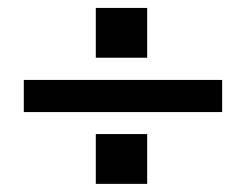

<svg xmlns="http://www.w3.org/2000/svg" viewBox="-20 -603 620 484"><path d="M540 -401.5V-320.5H40V-401.5ZM221.5 -265H351V-139.5H221.5ZM221.5 -583H351V-457.5H221.5Z"/></svg>

Font: Hepta Slab Medium
Style: Regular
Weight: 500
Designer: Michael LaGattuta
Foundry: Michael LaGattuta
Version: Version 1.102